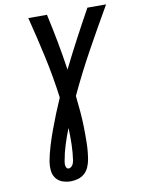

<svg xmlns="http://www.w3.org/2000/svg" viewBox="-102 -803 804 1094"><g transform="rotate(-10 300.0 -256.0)"><path d="M218 223Q192 223 169 214.5Q146 206 132 187Q118 168 115.5 143Q113 118 117 92Q125 48 138.5 3.5Q152 -41 168 -84.5Q184 -128 201.5 -171.5Q219 -215 238 -258Q222 -380 196 -499Q170 -618 140 -735H248Q266 -654 281.5 -572Q297 -490 309 -407Q350 -490 393.5 -572Q437 -654 482 -735H590Q521 -616 454.5 -495.5Q388 -375 330 -251Q335 -205 339 -159.5Q343 -114 344 -67.5Q345 -21 344 26Q343 73 335 120Q331 141 322.5 161Q314 181 297.5 196Q281 211 259.5 217Q238 223 218 223ZM218 149Q224 149 230 145Q236 141 240 135.5Q244 130 246 123.5Q248 117 250 110Q257 62 258 15Q259 -32 257 -79Q239 -34 224.5 12Q210 58 202 105Q201 112 200.5 118.5Q200 125 201.5 131.5Q203 138 207 143.5Q211 149 218 149Z"/></g></svg>

Font: Iosevka Aile Semibold Oblique
Style: Regular
Weight: 600
Italic angle: -9°
Designer: Belleve Invis
Foundry: Belleve Invis
Version: Version 31.1.0; ttfautohint (v1.8.4)